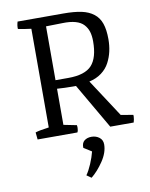

<svg xmlns="http://www.w3.org/2000/svg" viewBox="-104 -782 888 1135"><g transform="rotate(-10 340.5 -214.5)"><path d="M77.1 0 72.8 -43Q95.2 -50.8 154.3 -58.6V-650.9Q104 -657.2 75.7 -663.6Q74.2 -683.1 81.5 -707H355.5Q420.9 -707 464.4 -697.8Q507.8 -688.5 537.1 -665.8Q566.4 -643.1 579.3 -605.7Q592.3 -568.4 592.3 -511.2Q592.3 -473.6 584.7 -439.2Q577.1 -404.8 560.3 -372.6Q543.5 -340.3 512.2 -316.9Q481 -293.5 438 -284.2L585.9 -57.6L659.7 -44.9Q660.2 -43 660.2 -36.1Q660.2 -29.3 658.2 -18.1Q656.2 -6.8 653.8 0H513.2L355.5 -272H336.9Q289.6 -272 242.2 -275.4V-58.6L320.3 -43Q321.8 -39.6 321.8 -26.4Q321.8 -10.7 315.9 0ZM242.2 -326.7H319.3Q418.9 -326.7 460 -371.3Q501 -416 501 -514.6Q501 -548.3 493.4 -572.8Q485.8 -597.2 468.3 -616.2Q450.7 -635.3 418.9 -644.3Q387.2 -653.3 341.3 -651.9L242.2 -649.9ZM334.5 95.7Q333 66.9 349.9 53.2Q366.7 39.6 393.1 39.6Q419.9 39.6 439.7 54.7Q459.5 69.8 459.5 96.7Q459.5 145.5 424.8 196.8Q390.1 248 352.1 278.3L324.2 258.8Q340.8 235.8 357.2 197.5Q373.5 159.2 381.8 125.5Z"/></g></svg>

Font: Fjord
Style: One
Weight: 400
Designer: Viktoriya Grabowska
Foundry: Viktoriya Grabowska
Version: Version 1.002